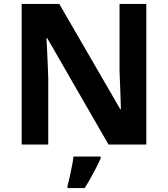

<svg xmlns="http://www.w3.org/2000/svg" viewBox="-20 -734 853 975"><path d="M723 0H531L220 -540H216Q218 -506 219.5 -472Q221 -438 222.5 -404Q224 -370 225 -336V0H90V-714H281L591 -179H594Q593 -212 592 -245Q591 -278 589.5 -310.5Q588 -343 587 -376V-714H723ZM491 71Q481 93 468.5 117.5Q456 142 441.5 168Q427 194 410 221H323V208Q329 188 334.5 162Q340 136 345.5 109Q351 82 353 61H491Z"/></svg>

Font: Noto Sans Myanmar
Style: Regular
Weight: 400
Designer: Monotype Design Team
Foundry: Monotype Imaging Inc.
Version: Version 2.107